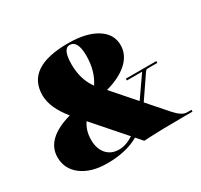

<svg xmlns="http://www.w3.org/2000/svg" viewBox="-138 -822 1063 1015"><g transform="rotate(-30 393.5 -315.0)"><path d="M247 12Q151 12 92.5 -31.5Q34 -75 34 -147Q34 -260 201 -307Q129 -395 129 -471Q129 -642 383 -642Q493 -642 556.5 -602.5Q620 -563 620 -495Q620 -437 573 -393Q526 -349 439 -325L559 -188L648 -316H555V-327H741V-316H681Q672 -316 664 -303L574 -171L676 -55Q715 -11 746 -11H773V0H724Q583 0 475 6L441 -33Q364 12 247 12ZM344 -535Q344 -443 391 -379Q435 -444 435 -537Q435 -630 386 -630Q344 -630 344 -535ZM234 -138Q234 -84 262 -52Q290 -20 338 -20Q380 -20 426 -50L263 -236Q234 -195 234 -138Z"/></g></svg>

Font: Arapey Black-Display
Style: Regular
Weight: 900
Designer: Eduardo Rodriguez Tunni
Foundry: Eduardo Rodriguez Tunni
Version: Version 4.000